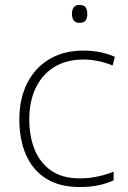

<svg xmlns="http://www.w3.org/2000/svg" viewBox="-20 -837 514 774"><path d="M302 -83Q220 -83 166 -117Q112 -151 85 -212.5Q58 -274 58 -355Q58 -439 89.5 -501.5Q121 -564 179 -598.5Q237 -633 316 -633Q353 -633 384.5 -626.5Q416 -620 443 -608L434 -573Q405 -585 374.5 -591Q344 -597 316 -597Q248 -597 199 -567Q150 -537 124 -482.5Q98 -428 98 -355Q98 -288 119.5 -234.5Q141 -181 186 -149.5Q231 -118 301 -118Q339 -118 374 -125.5Q409 -133 438 -145V-110Q413 -98 378.5 -90.5Q344 -83 302 -83ZM300 -817Q319 -817 325.5 -807Q332 -797 332 -781Q332 -765 325.5 -755Q319 -745 300 -745Q284 -745 277 -755Q270 -765 270 -781Q270 -797 277 -807Q284 -817 300 -817Z"/></svg>

Font: Noto Sans Telugu UI ExtraLight
Style: Regular
Weight: 200
Designer: Jelle Bosma - Monotype Design Team
Foundry: Monotype Imaging Inc.
Version: Version 2.005; ttfautohint (v1.8.4.7-5d5b)